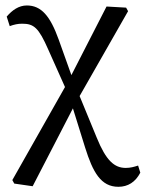

<svg xmlns="http://www.w3.org/2000/svg" viewBox="-20 -506 543 716"><path d="M33.2 178.6 101.8 188.5 263 -123.4 457.6 -464.3 450.3 -477.5 377.3 -481.7 233.5 -201.1 26 165.5 33.2 178.6ZM421.5 190.6C457 190.6 485 173.1 503.2 137.9L495 111.4C480.1 116.3 465.9 120.2 449.1 120.2C406.7 120.2 375.7 93.4 340.6 7L270.2 -164L242.5 -132.1L297.5 44.5C326.3 136.3 356.3 190.6 421.5 190.6ZM232 -159.9 259.1 -189.9 198.8 -358.6C167.3 -446.1 134.1 -485.6 80.1 -485.6C50 -485.6 25.4 -468 5 -444.1L16.3 -408.6C33.1 -414.6 46.2 -417.6 62.9 -417.6C106.3 -417.6 124.1 -402.8 159.7 -321.7L232 -159.9Z"/></svg>

Font: Source Serif Variable
Style: Regular
Weight: 389
Designer: Frank Grießhammer
Foundry: Adobe Systems Incorporated
Version: Version 3.001;hotconv 1.0.111;makeotfexe 2.5.65597